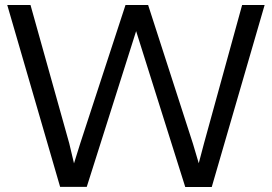

<svg xmlns="http://www.w3.org/2000/svg" viewBox="-20 -748 1088 768"><path d="M721 0 524.5 -623.5 327 -0.5H220.5L9 -728H102L257 -174.5L276 -94.5L301 -174.5L482 -728H572.5L752 -172.5L775 -95L796 -174.5L948.5 -728H1038.5L827 0Z"/></svg>

Font: Mooli
Style: Regular
Weight: 400
Designer: Vernon Adams
Foundry: Vernon Adams
Version: Version 1.000; ttfautohint (v1.8.4.7-5d5b);gftools[0.9.33]